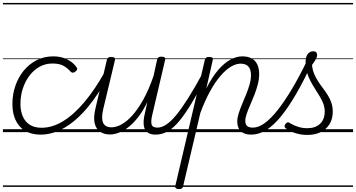

<svg xmlns="http://www.w3.org/2000/svg" viewBox="-20 -905 2438 1315"><path d="M260 17Q165 17 115 -39.5Q65 -96 65 -194Q65 -258 85 -316.5Q105 -375 142 -420.5Q179 -466 230.5 -492.5Q282 -519 345 -519Q398 -519 439.5 -498.5Q481 -478 504 -445Q510 -437 508.5 -430Q507 -423 497 -415Q487 -407 479 -407Q471 -407 464 -414Q442 -439 414.5 -454.5Q387 -470 339 -470Q290 -470 249.5 -447Q209 -424 180 -384.5Q151 -345 135.5 -296Q120 -247 120 -193Q120 -145 136 -108Q152 -71 184 -50.5Q216 -30 265 -30Q275 -30 280 -23Q285 -16 284 -6.5Q283 3 277 10Q271 17 260 17ZM0 365H523V375H0ZM0 -20H523V0H0ZM0 -505H523V-500H0ZM0 -885H523V-875H0Z M258 17Q246 17 240.5 10Q235 3 235.5 -6.5Q236 -16 243 -23Q250 -30 264 -30Q339 -30 413 -75.5Q487 -121 559 -207Q631 -293 698 -413Q702 -421 711 -419.5Q720 -418 725.5 -410.5Q731 -403 726 -394Q658 -263 581.5 -171Q505 -79 423 -31Q341 17 258 17ZM524 365V375ZM524 -20V0ZM524 -505V-500ZM524 -885V-875Z M733 16Q694 16 666 -2.5Q638 -21 628.5 -60.5Q619 -100 634 -163L712 -495Q715 -506 721.5 -510.5Q728 -515 741 -515Q757 -515 763.5 -509.5Q770 -504 767 -492L688 -162Q678 -120 680 -91Q682 -62 698 -47.5Q714 -33 744 -33Q775 -33 811.5 -52.5Q848 -72 886 -114Q924 -156 961.5 -223Q999 -290 1032 -386L1056 -497Q1059 -508 1065.5 -512.5Q1072 -517 1085 -517Q1101 -517 1107.5 -511.5Q1114 -506 1111 -495L1023 -119Q1012 -73 1018.5 -52Q1025 -31 1058 -31Q1068 -31 1072 -23.5Q1076 -16 1075 -7Q1074 2 1066.5 9.5Q1059 17 1046 17Q1020 17 1002.5 9Q985 1 975.5 -14.5Q966 -30 964 -52.5Q962 -75 967 -104L989 -206Q959 -144 925.5 -101.5Q892 -59 858 -33Q824 -7 792 4.5Q760 16 733 16ZM523 365H1194V375H523ZM523 -20H1194V0H523ZM523 -505H1194V-500H523ZM523 -885H1194V-875H523Z M1046 17Q1036 17 1031 9.5Q1026 2 1027 -7Q1028 -16 1036 -23.5Q1044 -31 1059 -31Q1087 -31 1119 -52Q1151 -73 1187.5 -117.5Q1224 -162 1268.5 -232.5Q1313 -303 1367 -402Q1372 -413 1381.5 -412.5Q1391 -412 1396.5 -404.5Q1402 -397 1397 -387Q1340 -277 1293.5 -200Q1247 -123 1207 -75Q1167 -27 1128 -5Q1089 17 1046 17ZM1194 365V375ZM1194 -20V0ZM1194 -505V-500ZM1194 -885V-875Z M1204 390Q1191 390 1184.5 384Q1178 378 1181 367L1383 -495Q1386 -506 1392 -510.5Q1398 -515 1411 -515Q1428 -515 1434 -510Q1440 -505 1437 -493L1393 -299Q1433 -378 1474.5 -426Q1516 -474 1558 -496.5Q1600 -519 1639 -519Q1678 -519 1703.5 -505Q1729 -491 1742 -464Q1755 -437 1755 -397Q1755 -363 1745.5 -326.5Q1736 -290 1722 -254.5Q1708 -219 1693.5 -186Q1679 -153 1669.5 -125Q1660 -97 1660 -77Q1660 -53 1672.5 -42Q1685 -31 1712 -31Q1721 -31 1725 -23.5Q1729 -16 1727.5 -7Q1726 2 1719 9.5Q1712 17 1700 17Q1653 17 1629 -6.5Q1605 -30 1605 -73Q1605 -98 1614.5 -128Q1624 -158 1638 -191.5Q1652 -225 1666 -259Q1680 -293 1689.5 -326.5Q1699 -360 1699 -390Q1699 -428 1682 -448.5Q1665 -469 1627 -469Q1596 -469 1561 -448Q1526 -427 1489.5 -384.5Q1453 -342 1418 -278.5Q1383 -215 1352 -131L1234 371Q1232 381 1225.5 385.5Q1219 390 1204 390ZM1194 365H1848V375H1194ZM1194 -20H1848V0H1194ZM1194 -505H1848V-500H1194ZM1194 -885H1848V-875H1194Z M1701 17Q1689 17 1685 9.5Q1681 2 1683 -7Q1685 -16 1693 -23.5Q1701 -31 1713 -31Q1750 -31 1792.5 -61.5Q1835 -92 1882 -151.5Q1929 -211 1980 -296.5Q2031 -382 2084 -492Q2090 -503 2099.5 -501.5Q2109 -500 2115 -491.5Q2121 -483 2115 -470Q2061 -352 2008 -261Q1955 -170 1904.5 -108Q1854 -46 1803.5 -14.5Q1753 17 1701 17ZM1848 365V375ZM1848 -20V0ZM1848 -505V-500ZM1848 -885V-875Z M2084 19Q2041 19 2002 6.5Q1963 -6 1937 -26Q1929 -33 1929 -41.5Q1929 -50 1937 -58Q1945 -67 1951.5 -67.5Q1958 -68 1969 -60Q1996 -44 2024.5 -35.5Q2053 -27 2084 -27Q2141 -27 2172.5 -57.5Q2204 -88 2204 -141Q2204 -169 2194.5 -194.5Q2185 -220 2170 -244.5Q2155 -269 2138.5 -295Q2122 -321 2107 -349Q2092 -377 2082.5 -409.5Q2073 -442 2073 -480Q2073 -518 2088.5 -536Q2104 -554 2125 -554Q2139 -554 2145.5 -547Q2152 -540 2152 -529Q2152 -516 2143 -499.5Q2134 -483 2117 -460Q2120 -427 2131.5 -399.5Q2143 -372 2159 -347.5Q2175 -323 2192.5 -300Q2210 -277 2225 -253Q2240 -229 2249.5 -201.5Q2259 -174 2259 -140Q2259 -68 2212 -24.5Q2165 19 2084 19ZM1848 365H2398V375H1848ZM1848 -20H2398V0H1848ZM1848 -505H2398V-500H1848ZM1848 -885H2398V-875H1848Z"/></svg>

Font: Playwrite AT Guides
Style: Italic
Weight: 400
Italic angle: -13.0072°
Designer: Veronika Burian, José Scaglione
Foundry: TypeTogether
Version: Version 1.002